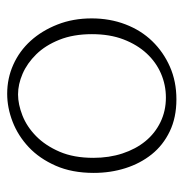

<svg xmlns="http://www.w3.org/2000/svg" viewBox="-8 -504 523 548"><g transform="rotate(90 254.0 -230.5)"><path d="M474 -236Q474 -174 453.5 -127.5Q433 -81 400.5 -50.5Q368 -20 328 -4.5Q288 11 248 11Q204 11 165 -6.5Q126 -24 97 -56Q68 -88 50.5 -132.5Q33 -177 33 -230Q33 -282 50 -326.5Q67 -371 98 -403Q129 -435 171 -453.5Q213 -472 264 -472Q316 -472 355.5 -453Q395 -434 421 -401.5Q447 -369 460.5 -326.5Q474 -284 474 -236ZM259 -442Q223 -442 190.5 -428Q158 -414 133 -387Q108 -360 93 -321Q78 -282 78 -231Q78 -178 94 -138Q110 -98 135.5 -72Q161 -46 191 -33Q221 -20 250 -20Q278 -20 310 -32.5Q342 -45 369 -71.5Q396 -98 413.5 -138.5Q431 -179 431 -235Q431 -280 418.5 -318Q406 -356 383.5 -383.5Q361 -411 329 -426.5Q297 -442 259 -442Z"/></g></svg>

Font: Life Savers
Style: Regular
Weight: 400
Version: Version 2.001; ttfautohint (v0.93) -l 8 -r 50 -G 200 -x 14 -